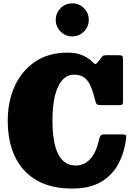

<svg xmlns="http://www.w3.org/2000/svg" viewBox="-20 -1076 768 1116"><path d="M25 -375Q25 -486.5 66 -576Q107 -665.5 184.8 -717.8Q262.5 -770 372.5 -770Q425 -770 460.2 -754.2Q495.5 -738.5 518 -715.5Q531 -701.5 536.5 -703.8Q542 -706 554.5 -722L571 -744Q576.5 -751 581.2 -753Q586 -755 600 -755H670Q688.5 -755 691.8 -749.8Q695 -744.5 695 -726V-487Q695 -473 691.2 -469Q687.5 -465 672.5 -465H566Q548 -465 543 -470Q538 -475 534.5 -488.5Q523.5 -533.5 510 -568.2Q496.5 -603 473.2 -622.5Q450 -642 410 -642Q351 -642 318 -573Q285 -504 285 -375Q285 -114 420 -114Q471 -114 505.5 -153Q540 -192 555 -261Q559.5 -281.5 565 -288.2Q570.5 -295 589 -295H687Q707 -295 711 -290Q715 -285 713 -271Q702.5 -186 666.2 -120.2Q630 -54.5 564.5 -17.2Q499 20 400 20Q276 20 192.8 -28.2Q109.5 -76.5 67.2 -165Q25 -253.5 25 -375ZM400 -864.5Q360.5 -864.5 332.2 -892.8Q304 -921 304 -960.5Q304 -1000.5 332.2 -1028.5Q360.5 -1056.5 400 -1056.5Q440 -1056.5 468 -1028.5Q496 -1000.5 496 -960.5Q496 -921 468 -892.8Q440 -864.5 400 -864.5Z"/></svg>

Font: Besley* Narrow Fatface
Style: Regular
Weight: 900
Width: 4
Designer: Owen Earl
Foundry: indestructible type*
Version: Version 3.000; ttfautohint (v1.8.3)